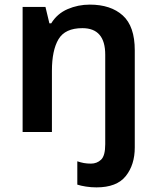

<svg xmlns="http://www.w3.org/2000/svg" viewBox="-20 -572 678 832"><path d="M398 240Q375 240 352.5 236.5Q330 233 315 228V127Q330 132 343.5 134.5Q357 137 374 137Q400 137 418 120Q436 103 436 53V-335Q436 -450 337 -450Q262 -450 233.5 -402Q205 -354 205 -265V0H78V-542H177L194 -471H202Q228 -513 273 -532.5Q318 -552 369 -552Q460 -552 512 -505Q564 -458 564 -354V67Q564 142 525 191Q486 240 398 240Z"/></svg>

Font: Noto Sans Lao Looped SemiBold
Style: Regular
Weight: 600
Designer: Mark Frömberg, Ben Mitchell
Foundry: The Fontpad Ltd
Version: Version 1.002; ttfautohint (v1.8.4.7-5d5b)